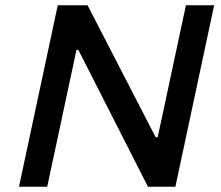

<svg xmlns="http://www.w3.org/2000/svg" viewBox="-20 -708 838 728"><path d="M52 0 199 -688H312L570 -188H578L685 -688H792L645 0H541L277 -519H270L159 0Z"/></svg>

Font: Saira SemiExpanded Medium
Style: Italic
Weight: 500
Width: 6
Italic angle: -12°
Designer: Hector Gatti with collaboration of the Omnibus-Type team
Foundry: Omnibus-Type
Version: Version 1.101